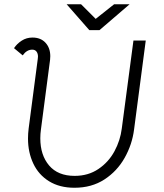

<svg xmlns="http://www.w3.org/2000/svg" viewBox="-20 -875 774 905"><path d="M112 -222Q112 -245 115 -269L158 -597Q159 -601 159 -608Q159 -623 152 -632Q145 -641 132 -641Q106 -641 87 -614L46 -648Q60 -669 82.5 -683.5Q105 -698 133 -698Q172 -698 194.5 -673.5Q217 -649 217 -610Q217 -599 216 -593L173 -265Q170 -244 170 -223Q170 -144 211.5 -95Q253 -46 332 -46Q396 -46 444 -78.5Q492 -111 519.5 -162Q547 -213 554 -269L609 -684H667L612 -265Q603 -194 567.5 -131Q532 -68 472 -29Q412 10 331 10Q261 10 211.5 -20.5Q162 -51 137 -104Q112 -157 112 -222ZM362 -855 431 -786 518 -855H591L449 -733H401L294 -855Z"/></svg>

Font: Bellota
Style: Italic
Weight: 400
Italic angle: -7.5°
Designer: Kemie Guaida
Foundry: Kemie Guaida
Version: Version 4.001